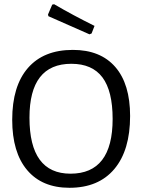

<svg xmlns="http://www.w3.org/2000/svg" viewBox="-20 -884 675 912"><path d="M429 -761C360.3 -795 296.3 -829.3 237 -864L228 -862L208 -815L210 -807L405 -721L415 -725ZM527.5 -566C480.5 -620 413.3 -647 326 -647C233.3 -647 162.2 -618.3 112.5 -561C62.8 -503.7 38 -421.7 38 -315C38 -211.7 61.7 -132 109 -76C156.3 -20 223.3 8 310 8C402 8 473 -21.7 523 -81C573 -140.3 598 -224.3 598 -333C598 -434.3 574.5 -512 527.5 -566ZM120 -325C120 -495.7 186.3 -581 319 -581C385 -581 434.2 -559.5 466.5 -516.5C498.8 -473.5 515 -407.7 515 -319C515 -145.7 448.3 -59 315 -59C185 -59 120 -147.7 120 -325Z"/></svg>

Font: Alegreya Sans
Style: Regular
Weight: 400
Designer: Juan Pablo del Peral
Foundry: Huerta Tipografica
Version: Version 1.000;PS 001.000;hotconv 1.0.70;makeotf.lib2.5.58329